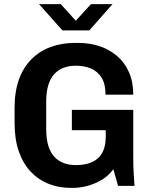

<svg xmlns="http://www.w3.org/2000/svg" viewBox="-20 -905 730 935"><path d="M325 10Q266 10 216 -10Q166 -30 129 -69.5Q92 -109 71.5 -168Q51 -227 51 -307V-380Q51 -459 72.5 -518.5Q94 -578 134 -617.5Q174 -657 227.5 -676.5Q281 -696 344 -696H362Q417 -696 465 -680Q513 -664 550 -632.5Q587 -601 608 -553.5Q629 -506 629 -444H494Q494 -496 474.5 -527Q455 -558 422.5 -571.5Q390 -585 349 -585Q318 -585 291.5 -575.5Q265 -566 245.5 -545.5Q226 -525 215.5 -491.5Q205 -458 205 -410V-276Q205 -228 215.5 -194.5Q226 -161 245.5 -140.5Q265 -120 291.5 -110.5Q318 -101 349 -101Q380 -101 406.5 -108Q433 -115 453 -131Q473 -147 484 -174Q495 -201 495 -242V-271H330V-370H629V-134Q629 -85 631.5 -53.5Q634 -22 635 0H555L532 -81Q501 -38 446 -14Q391 10 333 10ZM284 -757 170 -885H276L366 -785H332L423 -885H528L415 -757Z"/></svg>

Font: Chivo Medium SemiBold
Style: Regular
Weight: 600
Version: Version 2.002